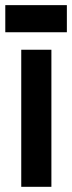

<svg xmlns="http://www.w3.org/2000/svg" viewBox="-37 -720 277 740"><path d="M44.9 -528.3H161.1V0H44.9ZM-16.6 -700.2H220.7V-595.7H-16.6Z"/></svg>

Font: Dinish Condensed
Style: Bold
Weight: 700
Width: 3
Designer: Bert Driehuis
Foundry: Playbeing
Version: Version 3.006; git-39231f3c-release